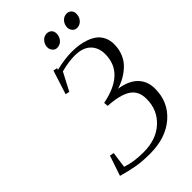

<svg xmlns="http://www.w3.org/2000/svg" viewBox="-262 -977 1082 1082"><g transform="rotate(-45 279.0 -436.0)"><path d="M56.2 -22 97.2 -143.1 122.1 -138.2 108.9 -42Q165 -22 245.1 -22Q346.7 -22 408 -78.9Q469.2 -135.7 469.2 -223.1Q469.2 -286.6 424.3 -315.7Q379.4 -344.7 286.1 -350.1L284.2 -376Q482.9 -415 482.9 -565.9Q482.9 -619.6 450.2 -650.9Q417.5 -682.1 355 -682.1Q306.2 -682.1 245.1 -666L189 -559.1L165 -564L210.9 -707L234.9 -702.1L231 -691.9Q304.7 -709 356.9 -709Q387.2 -709 414.3 -705.1Q441.4 -701.2 468.3 -691.4Q495.1 -681.6 514.6 -666.5Q534.2 -651.4 546.1 -626.5Q558.1 -601.6 558.1 -569.8Q558.1 -530.3 544.4 -497.3Q530.8 -464.4 506.8 -441.4Q482.9 -418.5 455.6 -402.8Q428.2 -387.2 396 -377Q469.7 -365.7 506.8 -327.6Q543.9 -289.6 543.9 -230Q543.9 -123.5 467.3 -56.9Q390.6 9.8 264.2 9.8Q204.1 9.8 159.7 2.2Q115.2 -5.4 56.2 -22ZM278.8 -823.2Q278.8 -846.7 294.2 -864.3Q309.6 -881.8 332 -881.8Q348.1 -881.8 359.6 -871.3Q371.1 -860.8 371.1 -841.8Q371.1 -817.4 355.5 -799.8Q339.8 -782.2 315.9 -782.2Q300.3 -782.2 289.6 -794.9Q278.8 -807.6 278.8 -823.2ZM437 -823.2Q437 -846.7 452.4 -864.3Q467.8 -881.8 490.2 -881.8Q506.3 -881.8 517.6 -871.3Q528.8 -860.8 528.8 -841.8Q528.8 -816.9 513.4 -799.6Q498 -782.2 474.1 -782.2Q458.5 -782.2 447.8 -794.9Q437 -807.6 437 -823.2Z"/></g></svg>

Font: Dehuti Alt
Style: Italic
Weight: 400
Version: Version 1.2